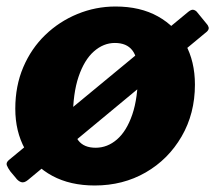

<svg xmlns="http://www.w3.org/2000/svg" viewBox="-31 -560 661 590"><path d="M55 -7Q43 3 33.5 -0.5Q24 -4 17 -14L1 -33Q-7 -44 -10 -52Q-13 -60 -4 -68L548 -524Q558 -532 565 -529.5Q572 -527 576 -521L603 -488Q608 -483 610 -476.5Q612 -470 605 -463ZM260 10Q185 10 130 -19.5Q75 -49 45.5 -102.5Q16 -156 16 -226Q16 -296 40.5 -353.5Q65 -411 108 -452.5Q151 -494 207 -517Q263 -540 324 -540Q400 -540 454.5 -509.5Q509 -479 538.5 -425Q568 -371 568 -300Q568 -211 527 -140.5Q486 -70 416.5 -30Q347 10 260 10ZM263 -106Q299 -106 328.5 -131.5Q358 -157 375.5 -208Q393 -259 393 -336Q393 -383 375.5 -405.5Q358 -428 322 -428Q287 -428 257.5 -402Q228 -376 210.5 -324.5Q193 -273 193 -196Q193 -150 210 -128Q227 -106 263 -106Z"/></svg>

Font: Libre Franklin Thin ExtraBold
Style: Italic
Weight: 800
Italic angle: -8°
Version: Version 2.000